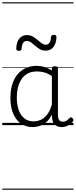

<svg xmlns="http://www.w3.org/2000/svg" viewBox="-20 -1095 663 1680"><path d="M265 17Q210 17 166 -12Q122 -41 96.5 -98Q71 -155 71 -238Q71 -288 80.5 -331Q90 -374 109 -408.5Q128 -443 156 -467.5Q184 -492 220.5 -505.5Q257 -519 301 -519Q335 -519 368 -509Q401 -499 434 -479V-495Q434 -506 440.5 -510.5Q447 -515 461 -515Q475 -515 481 -510.5Q487 -506 487 -496V-91Q487 -70 491.5 -56.5Q496 -43 506 -36.5Q516 -30 531 -30Q541 -30 550.5 -33.5Q560 -37 569.5 -44.5Q579 -52 590 -63Q595 -69 601.5 -68.5Q608 -68 614 -61Q621 -55 622 -48Q623 -41 619 -34Q608 -19 592 -7.5Q576 4 558 10.5Q540 17 522 17Q501 17 485.5 11.5Q470 6 458.5 -5.5Q447 -17 441.5 -33.5Q436 -50 435 -72Q435 -76 434.5 -81.5Q434 -87 434 -92Q411 -47 382 -23.5Q353 0 322.5 8.5Q292 17 265 17ZM127 -242Q127 -180 143.5 -133Q160 -86 192.5 -59.5Q225 -33 274 -33Q306 -33 336.5 -46.5Q367 -60 392.5 -92.5Q418 -125 434 -181V-429Q399 -453 367 -461.5Q335 -470 302 -470Q270 -470 243 -460.5Q216 -451 194.5 -432Q173 -413 158 -385.5Q143 -358 135 -322Q127 -286 127 -242ZM145 -650Q122 -650 122 -671Q124 -728 149.5 -758Q175 -788 215 -788Q245 -788 267.5 -775Q290 -762 308 -746Q326 -730 343.5 -717Q361 -704 381 -704Q401 -704 413 -721Q425 -738 426 -771Q429 -790 450 -790Q464 -790 469 -785Q474 -780 474 -768Q472 -715 447.5 -683.5Q423 -652 378 -652Q350 -652 328 -665Q306 -678 287.5 -694.5Q269 -711 251.5 -724Q234 -737 214 -737Q194 -737 182.5 -720Q171 -703 169 -669Q168 -659 162.5 -654.5Q157 -650 145 -650ZM0 555H623V565H0ZM0 -20H623V0H0ZM0 -505H623V-500H0ZM0 -1075H623V-1065H0Z"/></svg>

Font: Playwrite AR Guides
Style: Regular
Weight: 400
Designer: Veronika Burian, José Scaglione
Foundry: TypeTogether
Version: Version 1.003